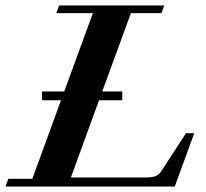

<svg xmlns="http://www.w3.org/2000/svg" viewBox="-33 -683 753 703"><path d="M-12.7 0 -2.4 -28.3H85.4L190.4 -315.9H121.1V-348.1H202.1L307.1 -634.8H172.9L183.6 -663.1H568.4L558.1 -634.8H446.3L341.3 -348.1H414.6V-315.9H329.6L226.6 -33.2H499Q523.4 -33.2 536.4 -38.1Q549.3 -43 558.6 -57.6L647.9 -195.3H678.2L606.9 0Z"/></svg>

Font: Elstob
Style: Bold Italic
Weight: 700
Italic angle: -20°
Designer: Peter S. Baker
Version: Version 1.015